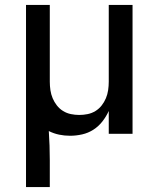

<svg xmlns="http://www.w3.org/2000/svg" viewBox="-20 -540 640 775"><path d="M85 215V-520H181V-210Q181 -193 183.5 -176Q186 -159 192.5 -143.5Q199 -128 209.5 -114.5Q220 -101 234.5 -92Q249 -83 266 -79.5Q283 -76 300 -76Q317 -76 334 -79.5Q351 -83 365.5 -92Q380 -101 390.5 -114.5Q401 -128 407.5 -143.5Q414 -159 416.5 -176Q419 -193 419 -210V-520H515V0H419V-92Q409 -70 393.5 -50Q378 -30 357 -16.5Q336 -3 311.5 2.5Q287 8 263 8Q240 8 218.5 3.5Q197 -1 177 -11Q179 18 180 48Q181 78 181 107V215Z"/></svg>

Font: Iosevka Fixed Medium Extended
Style: Regular
Weight: 500
Width: 7
Monospace: yes
Designer: Belleve Invis
Foundry: Belleve Invis
Version: Version 24.1.1; ttfautohint (v1.8.4)